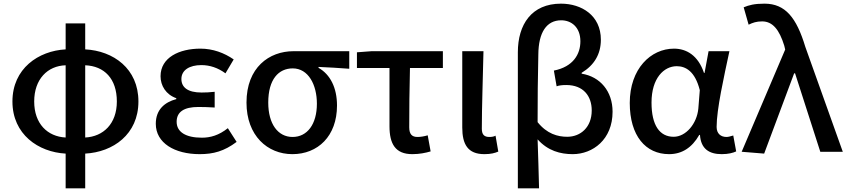

<svg xmlns="http://www.w3.org/2000/svg" viewBox="-20 -830 4635 1050"><path d="M446 -560V-702H339V-560C190 -552 48 -455 48 -275C48 -95 190 2 339 10V200H446V10C598 2 737 -95 737 -275C737 -455 600 -552 446 -560ZM446 -78V-473C550 -469 619 -400 619 -275C619 -153 545 -83 446 -78ZM339 -473V-78C240 -83 167 -153 167 -275C167 -397 240 -470 339 -473Z M1072 13C1147 13 1206 -3 1274 -54L1226 -129C1177 -90 1131 -77 1084 -77C996 -77 946 -108 946 -164C946 -218 986 -245 1065 -245C1092 -245 1122 -244 1154 -242V-328C1127 -325 1105 -324 1082 -324C1006 -324 972 -353 972 -398C972 -447 1017 -474 1081 -474C1128 -474 1172 -459 1213 -429L1258 -505C1206 -541 1144 -564 1076 -564C961 -564 858 -516 858 -413C858 -362 887 -313 944 -293V-288C880 -271 832 -230 832 -153C832 -48 935 13 1072 13Z M1579 13C1718 13 1823 -85 1823 -253C1823 -350 1786 -423 1722 -459V-464C1782 -461 1829 -459 1890 -454V-550H1585C1452 -550 1328 -461 1328 -269C1328 -88 1443 13 1579 13ZM1580 -81C1500 -81 1447 -152 1447 -269C1447 -397 1504 -456 1581 -456C1666 -456 1713 -367 1713 -263C1713 -150 1660 -81 1580 -81Z M2235 13C2274 13 2308 6 2335 -2L2319 -90C2299 -84 2280 -81 2263 -81C2234 -81 2218 -95 2218 -134C2218 -230 2219 -341 2222 -458H2402V-550H2012L1932 -544V-458H2110V-140C2110 -43 2142 13 2235 13Z M2629 13C2665 13 2686 7 2705 -1L2690 -88C2681 -83 2670 -81 2656 -81C2629 -81 2615 -93 2615 -126C2615 -247 2621 -406 2624 -550H2508V-133C2508 -41 2538 13 2629 13Z M2812 -544V200H2928C2925 108 2924 24 2920 -68C2976 -5 3045 13 3112 13C3222 13 3330 -67 3330 -219C3330 -331 3262 -411 3161 -427V-432C3229 -473 3266 -533 3266 -613C3266 -746 3160 -810 3048 -810C2887 -810 2812 -696 2812 -544ZM3082 -82C3030 -82 2971 -98 2920 -162C2920 -287 2921 -407 2924 -532C2925 -653 2969 -719 3049 -719C3105 -719 3154 -681 3154 -604C3154 -534 3115 -465 3009 -444L3024 -358C3037 -363 3055 -365 3077 -365C3170 -365 3216 -305 3216 -226C3216 -134 3155 -82 3082 -82Z M3639 13C3709 13 3764 -22 3804 -92H3808C3813 -16 3858 13 3927 13C3963 13 3989 6 4006 -2L3990 -89C3974 -84 3962 -81 3953 -81C3922 -81 3899 -99 3899 -136C3899 -232 3939 -410 3969 -550H3855L3833 -431H3830C3798 -527 3734 -564 3666 -564C3539 -564 3424 -454 3424 -267C3424 -87 3511 13 3639 13ZM3664 -82C3588 -82 3543 -144 3543 -269C3543 -403 3611 -468 3681 -468C3730 -468 3781 -440 3807 -337L3799 -236C3791 -153 3731 -82 3664 -82Z M4036 0 4159 10 4323 -429H4328L4466 0H4589L4384 -574C4336 -733 4275 -810 4161 -810C4105 -810 4076 -802 4047 -790L4074 -695C4097 -706 4116 -713 4148 -713C4205 -713 4242 -668 4269 -580L4274 -559Z"/></svg>

Font: Spoqa Han Sans Neo Medium
Style: Regular
Weight: 500
Designer: [Spoqa Han Sans Neo] Dong-huui Kim ___ Younghwa Kang ___ Yujin Lee ___ [Noto Sans] Ryoko NISHIZUKA ____ (kana & ideograp
Foundry: Spoqa (http://www.spoqa-han-sans.com)
Version: Version 1.100;hotconv 1.0.109;makeotfexe 2.5.65596